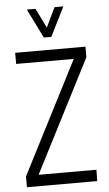

<svg xmlns="http://www.w3.org/2000/svg" viewBox="-61 -957 565 996"><g transform="rotate(-5 221.5 -459.0)"><path d="M193 -766 118 -918H163L213 -816L262 -918H308L232 -766ZM38 0V-56L338 -642H38V-700H404V-645L104 -59H405L404 0Z"/></g></svg>

Font: Stick No Bills Light
Style: Regular
Weight: 300
Version: Version 2.000